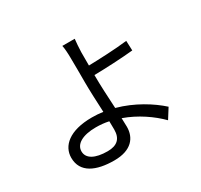

<svg xmlns="http://www.w3.org/2000/svg" viewBox="-168 -1007 1336 1274"><g transform="rotate(-30 500.0 -369.5)"><path d="M466 -196 467 -132C467 -63 431 -29 358 -29C262 -29 206 -60 206 -115C206 -170 265 -206 368 -206C401 -206 434 -203 466 -196ZM541 -785H446C451 -767 454 -722 454 -686C455 -643 455 -561 455 -502C455 -443 459 -351 463 -270C435 -274 407 -276 378 -276C205 -276 126 -202 126 -112C126 2 228 46 366 46C499 46 549 -24 549 -106L547 -173C651 -136 743 -72 807 -7L855 -83C783 -148 672 -218 544 -253C539 -340 534 -437 534 -502V-511C616 -512 744 -518 833 -527L830 -602C740 -591 613 -586 534 -584V-686C535 -716 538 -764 541 -785Z"/></g></svg>

Font: Noto Sans Mono CJK SC
Style: Regular
Weight: 400
Designer: Ryoko NISHIZUKA 西塚涼子 (kana, bopomofo & ideographs); Paul D. Hunt (Latin, Greek & Cyrillic); Sandoll Communications 산돌커뮤니
Foundry: Adobe
Version: Version 2.004;hotconv 1.0.118;makeotfexe 2.5.65603